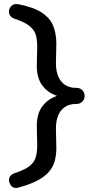

<svg xmlns="http://www.w3.org/2000/svg" viewBox="-20 -723 450 944"><path d="M58 201Q41 201 32.5 187Q24 173 24 162Q24 150 32 141Q40 132 53 128Q101 112 124 94.5Q147 77 155 52Q163 27 163 -8L161 -105Q161 -165 189 -201.5Q217 -238 265 -253V-250Q217 -265 189 -301.5Q161 -338 161 -398L163 -494Q163 -531 155 -554.5Q147 -578 123.5 -596.5Q100 -615 53 -630Q23 -641 24 -668Q25 -682 35 -692.5Q45 -703 59 -703Q62 -703 65.5 -702.5Q69 -702 72 -702Q147 -687 187 -660Q227 -633 242 -594.5Q257 -556 257 -509L255 -412Q255 -374 266.5 -347Q278 -320 300 -305.5Q322 -291 352 -291H357Q373 -291 384.5 -279.5Q396 -268 396 -251Q396 -234 384.5 -223Q373 -212 357 -212H351Q320 -211 298.5 -196.5Q277 -182 266 -155.5Q255 -129 255 -90L257 6Q257 41 248.5 70.5Q240 100 219.5 123Q199 146 163 165Q127 184 72 199Q69 200 66 200.5Q63 201 58 201Z"/></svg>

Font: Quicksand SemiBold
Style: Regular
Weight: 600
Designer: Andrew Paglinawan
Foundry: Andrew Paglinawan
Version: Version 3.004